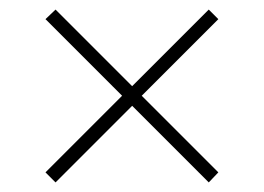

<svg xmlns="http://www.w3.org/2000/svg" viewBox="-20 -549 551 401"><path d="M96 -168 75 -189 235 -349 75 -509 96 -529 256 -369 416 -529 436 -509 276 -349 436 -189 416 -168 256 -328Z"/></svg>

Font: Bitter ExtraLight
Style: Regular
Weight: 200
Designer: Sol Matas, and Bitter project Authors
Foundry: Sol Matas
Version: Version 2.001